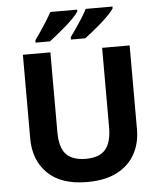

<svg xmlns="http://www.w3.org/2000/svg" viewBox="-61 -987 879 1050"><g transform="rotate(-5 378.0 -462.0)"><path d="M671 -252Q671 -178 638.5 -118.5Q606 -59 540.5 -24.5Q475 10 375 10Q233 10 159 -62.5Q85 -135 85 -254V-714H236V-277Q236 -189 272 -153Q308 -117 379 -117Q453 -117 486.5 -156Q520 -195 520 -278V-714H671ZM596 -924Q588 -911 569 -891Q550 -871 525 -849Q500 -827 475.5 -807.5Q451 -788 433 -774H354V-787Q368 -806 386 -832Q404 -858 421 -885Q438 -912 449 -934H596ZM402 -924Q394 -911 375 -891Q356 -871 331 -849Q306 -827 281.5 -807.5Q257 -788 239 -774H160V-787Q174 -806 191.5 -832Q209 -858 226 -885Q243 -912 255 -934H402Z"/></g></svg>

Font: Noto Sans Tamil
Style: Bold
Weight: 700
Designer: Jelle Bosma - Monotype Design Team
Foundry: Monotype Imaging Inc.
Version: Version 2.004; ttfautohint (v1.8.4.7-5d5b)